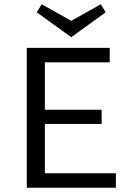

<svg xmlns="http://www.w3.org/2000/svg" viewBox="-20 -883 622 903"><path d="M525 -68V0H106V-658H496V-590H191V-367H458V-300H191V-68ZM477 -825 315 -708 153 -825 176 -863 315 -785 454 -863Z"/></svg>

Font: Ysabeau Medium
Style: Regular
Weight: 500
Designer: Christian Thalmann (Catharsis Fonts)
Version: Version 0.003